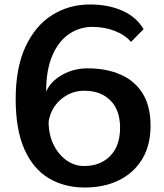

<svg xmlns="http://www.w3.org/2000/svg" viewBox="-20 -819 730 857"><path d="M565 -632Q537 -664 491 -681.5Q445 -699 392 -699Q335 -699 288 -667Q241 -635 213.5 -571Q186 -507 186 -410Q206 -456 257.5 -485Q309 -514 371 -514Q455 -514 518.5 -486Q582 -458 617 -401.5Q652 -345 652 -258Q652 -170 614.5 -108.5Q577 -47 511 -14.5Q445 18 358 18Q268 18 198.5 -23Q129 -64 89.5 -151.5Q50 -239 50 -377Q50 -517 94 -611Q138 -705 213 -752Q288 -799 381 -799Q463 -799 525.5 -771.5Q588 -744 621 -689ZM197 -276Q197 -219 218.5 -174.5Q240 -130 276 -104Q312 -78 355 -78Q428 -78 472 -123Q516 -168 516 -249Q516 -327 473 -370.5Q430 -414 356 -414Q297 -414 252 -375.5Q207 -337 197 -276Z"/></svg>

Font: RocknRoll One
Style: Regular
Weight: 400
Designer: Fontworks Inc.
Foundry: Fontworks Inc.
Version: Version 1.100